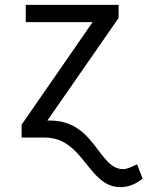

<svg xmlns="http://www.w3.org/2000/svg" viewBox="-20 -566 617 790"><path d="M184 -70H175L468 -492V-546H86V-475H361L69 -53V0H164C326 0 341 204 476 204C513 204 543 188 567 169L544 110C526 118 505 130 487 130C384 130 372 -71 184 -70Z"/></svg>

Font: Wafeq
Style: Regular
Weight: 400
Designer: Rasmus Andersson & Azza Alameddine
Foundry: Google & TypeTogether
Version: Version 3.000;FEAKit 1.0